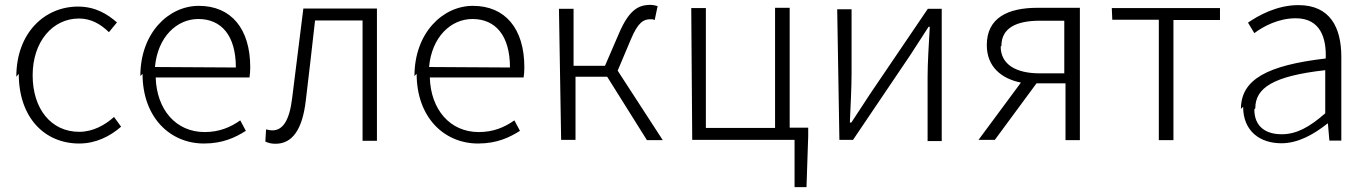

<svg xmlns="http://www.w3.org/2000/svg" viewBox="-20 -564 5615 788"><path d="M57 -261C57 -80 164 25 305 25C373 25 431 -4 477 -44L448 -84C411 -51 362 -23 305 -23C190 -23 114 -117 114 -255C114 -393 196 -488 304 -488C355 -488 394 -464 427 -432L460 -472C422 -505 373 -537 300 -537C165 -537 47 -431 47 -249Z M565 -261C565 -82 678 25 817 25C895 25 946 0 989 -27L966 -70C925 -41 879 -22 820 -22C702 -22 623 -114 619 -246H1004C1006 -259 1007 -273 1007 -288C1007 -447 928 -540 796 -540C672 -540 556 -429 556 -252ZM616 -289C627 -413 706 -486 794 -486C888 -486 948 -419 948 -287Z M1069 17C1082 23 1093 26 1111 26C1179 26 1221 -31 1235 -151C1248 -261 1261 -370 1273 -480H1468V14H1527V-529H1225C1210 -406 1194 -284 1179 -161C1168 -70 1141 -29 1098 -29C1088 -29 1080 -31 1072 -33Z M1690 -261C1690 -82 1803 25 1942 25C2020 25 2071 0 2114 -27L2091 -70C2050 -41 2004 -22 1945 -22C1827 -22 1748 -114 1744 -246H2129C2131 -259 2132 -273 2132 -288C2132 -447 2053 -540 1921 -540C1797 -540 1681 -429 1681 -252ZM1741 -289C1752 -413 1831 -486 1919 -486C2013 -486 2073 -419 2073 -287Z M2283 10H2342V-249H2472L2635 11H2700L2515 -274L2569 -402C2599 -474 2622 -485 2650 -485C2658 -485 2660 -485 2667 -482L2679 -539C2672 -541 2660 -544 2649 -544C2599 -544 2561 -522 2520 -426L2463 -294H2334V-528H2274Z M2821 10H3241V204H3290L3297 -5V-40H3221V-532H3161V-39H2877V-531H2817Z M3425 10H3481L3716 -338C3737 -370 3770 -421 3791 -454H3796C3792 -381 3787 -308 3787 -247V15H3845V-528H3788L3552 -180C3530 -146 3496 -95 3474 -61H3468C3471 -133 3475 -206 3475 -264V-526H3416Z M3996 10H4063L4234 -222H4353V11H4412V-532H4238C4118 -532 4030 -492 4030 -379C4030 -289 4091 -241 4170 -225ZM4090 -376C4090 -449 4151 -479 4248 -479H4348V-263H4247C4149 -263 4087 -300 4087 -373Z M4545 -483H4736V11H4796V-482H4987V-531H4543Z M5082 -126C5082 -25 5152 24 5239 24C5308 24 5373 -13 5428 -57H5430L5436 13H5485V-331C5485 -451 5439 -543 5309 -543C5220 -543 5144 -500 5102 -471L5128 -428C5165 -456 5227 -489 5298 -489C5401 -489 5424 -405 5421 -324C5181 -296 5073 -238 5073 -117ZM5132 -120C5132 -203 5205 -252 5419 -276V-99C5354 -42 5301 -13 5240 -13C5179 -13 5128 -41 5128 -115Z"/></svg>

Font: GenEiGothic-pro-Light
Style: Regular
Weight: 300
Designer: Ryoko NISHIZUKA (kana & ideographs); Paul D. Hunt (Latin, Greek & Cyrillic); Wenlong ZHANG (bopomofo); Sandoll Communica
Foundry: Adobe Systems Incorporated; o_tamon
Version: Version 1.000.140830